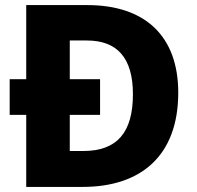

<svg xmlns="http://www.w3.org/2000/svg" viewBox="-20 -734 773 754"><path d="M323 -714H83V-423H18V-283H83V0H305C534 0 680 -123 680 -370C680 -593 549 -714 323 -714ZM321 -575C440 -575 502 -507 502 -364C502 -214 440 -141 307 -141H254V-283H373V-423H254V-575Z"/></svg>

Font: Noto Sans Thai Looped ExtraBold
Style: Regular
Weight: 800
Designer: Cadson Demak Team
Foundry: Cadson Demak Co., Ltd.
Version: Version 1.001